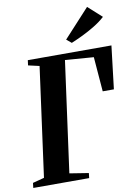

<svg xmlns="http://www.w3.org/2000/svg" viewBox="-109 -1057 805 1125"><g transform="rotate(-10 294.0 -495.0)"><path d="M-4.5 0 -1 -29.5 67.5 -47.5 156 -697.5 90 -712.5 94 -743H591.5L561 -487H494.5L478 -693L308.5 -706L218.5 -47.5L331.5 -29.5L328 0ZM365.5 -798 336 -822.5 490 -990 571.5 -916.5Q543 -890.5 507.2 -868.8Q471.5 -847 434.8 -829.2Q398 -811.5 365.5 -798Z"/></g></svg>

Font: Merriweather 96pt
Style: Bold Italic
Weight: 700
Italic angle: -7.8°
Version: Version 2.101